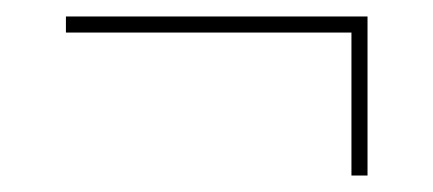

<svg xmlns="http://www.w3.org/2000/svg" viewBox="-20 -416 526 233"><path d="M406.5 -376.5H60V-396H426V-203H406.5Z"/></svg>

Font: Bodoni* 11pt Medium
Style: Regular
Weight: 500
Version: Version 2.3